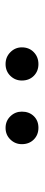

<svg xmlns="http://www.w3.org/2000/svg" viewBox="228 -1034 150 645"><g transform="rotate(90 302.5 -712.0)"><path d="M139.6 -710.9Q139.6 -735.4 155.8 -751Q171.9 -766.6 195.8 -766.6Q219.7 -766.6 235.4 -751Q251 -735.4 251 -710.9Q251 -688.5 235.4 -672.4Q219.7 -656.2 195.8 -656.2Q171.9 -656.2 155.8 -672.4Q139.6 -688.5 139.6 -710.9ZM355.5 -710.9Q355.5 -735.4 370.6 -751Q385.7 -766.6 409.7 -766.6Q433.6 -766.6 449.2 -751Q464.8 -735.4 464.8 -710.9Q464.8 -688.5 449.2 -672.4Q433.6 -656.2 410.2 -656.2Q386.7 -656.2 371.1 -672.4Q355.5 -688.5 355.5 -710.9Z"/></g></svg>

Font: irohamaru Regular
Style: Regular
Weight: 400
Designer: [Source Han Sans]
Ryoko NISHIZUKA  (kana & ideographs); Paul D. Hunt (Latin, Greek & Cyrillic); Wenlong ZHANG  (bopomofo
Version: Version 1.00